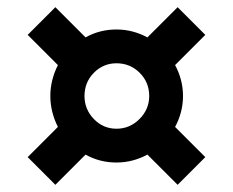

<svg xmlns="http://www.w3.org/2000/svg" viewBox="-20 -623 649 534"><path d="M467 -270 551 -186 474 -109 390 -193Q349 -171 304 -171Q257 -171 218 -193L134 -109L57 -186L141 -270Q120 -312 120 -356Q120 -400 141 -442L57 -526L134 -603L218 -519Q257 -541 304 -541Q349 -541 390 -519L474 -603L551 -526L467 -442Q489 -401 489 -356Q489 -311 467 -270ZM395 -356Q395 -394 368.5 -420.5Q342 -447 304 -447Q267 -447 241 -420.5Q215 -394 215 -356Q215 -319 241 -292Q267 -265 304 -265Q341 -265 368 -292Q395 -319 395 -356Z"/></svg>

Font: Exo Black
Style: Regular
Weight: 900
Designer: Natanael Gama
Foundry: Natanael Gama
Version: Version 1.500; ttfautohint (v1.6)